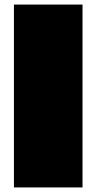

<svg xmlns="http://www.w3.org/2000/svg" viewBox="-20 -820 422 840"><path d="M41 -800V0H341V-800Z"/></svg>

Font: Mattone Black
Style: Regular
Weight: 900
Width: 6
Designer: Nunzio Mazzaferro
Foundry: Collletttivo
Version: Version 2.000;Glyphs 3.2 (3217)